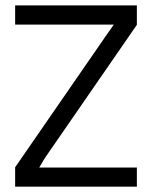

<svg xmlns="http://www.w3.org/2000/svg" viewBox="-20 -704 572 724"><path d="M37.1 0Q152.3 0 496.1 0Q496.1 -17.6 496.1 -72.3Q404.3 -72.3 127.9 -72.3Q132.8 -81.1 149.4 -108.4Q236.3 -233.4 496.1 -610.4Q496.1 -628.9 496.1 -683.6Q381.8 -683.6 37.1 -683.6Q37.1 -666 37.1 -611.3Q129.9 -611.3 409.2 -611.3Q402.3 -601.6 381.8 -572.3Q295.9 -447.3 37.1 -73.2Q37.1 -54.7 37.1 0Z"/></svg>

Font: Aptus Gothic JP
Style: Medium
Weight: 400
Designer: Fuminori Ogawa / Motoya
Version: Version 1